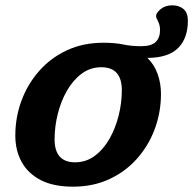

<svg xmlns="http://www.w3.org/2000/svg" viewBox="-20 -689 726 721"><path d="M584.5 -336.5Q584.5 -268 561.5 -205.5Q538.5 -143 495.2 -94Q452 -45 391 -16.5Q330 12 254.5 12Q180 12 132 -13.2Q84 -38.5 60.8 -81.8Q37.5 -125 37.5 -180Q37.5 -248 60.5 -310.5Q83.5 -373 126.8 -422.2Q170 -471.5 231 -500Q292 -528.5 368 -528.5Q412 -528.5 442.5 -522Q473 -515.5 510 -515.5Q548.5 -515.5 564.8 -531.5Q581 -547.5 581 -576.5Q581 -594.5 573.5 -608.8Q566 -623 566 -628.5Q566 -640.5 583.2 -654.8Q600.5 -669 626.5 -669Q653 -669 669.2 -655Q685.5 -641 685.5 -611Q685.5 -545.5 649 -508.8Q612.5 -472 533.5 -471.5Q559.5 -446.5 572 -411Q584.5 -375.5 584.5 -336.5ZM262 -79.5Q303 -79.5 335.5 -103.5Q368 -127.5 390.8 -167.2Q413.5 -207 425.5 -254.8Q437.5 -302.5 437.5 -350Q437.5 -436.5 360.5 -436.5Q319.5 -436.5 287 -412.5Q254.5 -388.5 231.8 -349Q209 -309.5 197 -261.5Q185 -213.5 185 -166Q185 -79.5 262 -79.5Z"/></svg>

Font: Newsreader Caption SemiBold
Style: Italic
Weight: 600
Italic angle: -17°
Designer: Hugues Gentile
Foundry: Production Type
Version: Version 1.001